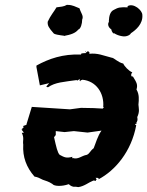

<svg xmlns="http://www.w3.org/2000/svg" viewBox="-20 -752 602 785"><path d="M129 -484C129 -484 131 -474 128 -483L143 -403L181 -412L169 -398L176 -395C206 -416 241 -417 296 -425C290 -419 295 -421 308 -430C301 -419 306 -427 311 -418C306 -426 316 -424 317 -426C373 -421 407 -371 402 -314C410 -314 402 -313 400 -308L363 -310L311 -311L266 -305L110 -315L88 -243L89 -242L75 -237L76 -229L69 -227C74 -224 76 -227 68 -222C72 -217 77 -212 77 -209H69C80 -187 72 -177 75 -161C72 -110 88 -68 121 -30C134 -28 141 -24 155 -17C168 -12 177 -11 194 0C201 10 233 11 261 1C264 2 266 9 283 12C284 10 300 13 300 13C324 10 344 -7 358 -12C367 -18 374 -7 372 -16C374 -19 379 -12 371 -25C386 -24 382 -26 383 -19C451 -55 517 -132 537 -240C535 -242 529 -240 535 -246C537 -244 542 -251 537 -250C547 -262 539 -274 542 -273H541C552 -296 547 -309 546 -324C548 -345 550 -366 538 -386C544 -406 539 -414 523 -440C518 -435 512 -447 521 -456C506 -462 488 -482 484 -492C460 -498 446 -516 437 -516C401 -525 380 -536 344 -532C349 -535 344 -542 338 -543C337 -537 329 -536 328 -544C326 -543 335 -542 331 -535C319 -534 317 -535 312 -532C315 -531 316 -541 311 -529C237 -532 180 -512 129 -484ZM208 -200V-216L244 -212L282 -216L338 -210L395 -218C379 -196 371 -165 363 -146C348 -135 347 -124 335 -119C312 -115 301 -99 277 -106C273 -100 276 -108 276 -111C251 -104 243 -109 224 -119C215 -128 210 -151 201 -191ZM248 -605H241C270 -610 289 -617 300 -631C310 -634 316 -655 316 -672C323 -687 311 -698 305 -718C289 -724 277 -732 257 -732H253C242 -725 227 -724 211 -722C202 -706 186 -688 175 -663C174 -647 179 -639 200 -615C203 -612 216 -609 248 -605ZM479 -604C499 -600 514 -611 515 -616C535 -629 565 -654 562 -691C562 -710 526 -741 502 -727C502 -726 501 -724 502 -722C471 -723 464 -722 446 -712C430 -705 426 -686 425 -666C426 -664 425 -663 425 -662C420 -655 421 -641 435 -632C436 -623 444 -612 447 -616C456 -610 467 -606 479 -604Z"/></svg>

Font: Asimov Print
Style: DIt
Weight: 250
Width: 0
Designer: Google
Version: Version 2.000980: 2014